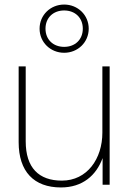

<svg xmlns="http://www.w3.org/2000/svg" viewBox="-20 -812 564 844"><path d="M93 -191V-520H62V-187C62 -58 129 12 248 12C343 12 403 -41 431 -117V0H462V-520H430V-229C430 -114 363 -18 252 -18C151 -18 93 -74 93 -191ZM154 -686C154 -626 202 -580 262 -580C322 -580 370 -626 370 -686C370 -746 322 -792 262 -792C202 -792 154 -746 154 -686ZM180 -686C180 -734 214 -766 262 -766C310 -766 344 -734 344 -686C344 -638 310 -606 262 -606C214 -606 180 -638 180 -686Z"/></svg>

Font: Aspekta 100
Style: Regular
Weight: 100
Designer: Ivo Dolenc
Version: Version 2.000